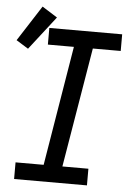

<svg xmlns="http://www.w3.org/2000/svg" viewBox="-76 -877 633 919"><g transform="rotate(5 240.5 -417.0)"><path d="M27 0V-80H162L257 -655H132V-735H482V-655H348L252 -80H377V0ZM39 -627 -19 -663 91 -834 164 -788Z"/></g></svg>

Font: Iosevka Slab Medium
Style: Italic
Weight: 500
Italic angle: -9°
Monospace: yes
Designer: Belleve Invis
Foundry: Belleve Invis
Version: Version 11.1.0; ttfautohint (v1.8.3)